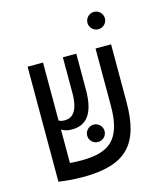

<svg xmlns="http://www.w3.org/2000/svg" viewBox="-114 -849 815 945"><g transform="rotate(-15 293.0 -376.5)"><path d="M190.9 9.3C411.6 9.3 493.7 -75.7 493.7 -293.5V-585.9H414.6V-293.9C414.6 -114.7 341.3 -71.8 201.7 -71.8C183.6 -71.8 164.1 -72.8 147 -74.2V-244.6C161.1 -236.3 176.3 -231 200.2 -231C267.6 -231 316.4 -272 316.4 -402.3V-585.9H248V-405.3C248 -308.6 214.4 -283.7 177.2 -283.7C164.1 -283.7 155.3 -285.6 147 -291V-585.9H68.4V-0.5V0C92.8 3.9 141.1 9.3 190.9 9.3ZM308.1 -138.2C332.5 -138.2 352.5 -157.7 352.5 -182.1C352.5 -206.5 332.5 -226.6 308.1 -226.6C283.7 -226.6 263.7 -206.5 263.7 -182.1C263.7 -157.7 283.7 -138.2 308.1 -138.2ZM453.1 -673.8C477.5 -673.8 497.6 -693.4 497.6 -717.8C497.6 -742.2 477.5 -762.2 453.1 -762.2C428.7 -762.2 408.7 -742.2 408.7 -717.8C408.7 -693.4 428.7 -673.8 453.1 -673.8Z"/></g></svg>

Font: Cascadia Code SemiLight
Style: Regular
Weight: 350
Monospace: yes
Designer: Aaron Bell
Foundry: Saja Typeworks
Version: Version 2404.023